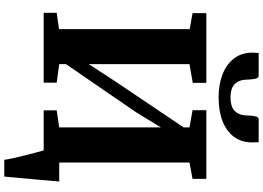

<svg xmlns="http://www.w3.org/2000/svg" viewBox="-182 -840 1202 877"><g transform="rotate(90 418.5 -401.0)"><path d="M709.5 180Q707.5 164.5 701.8 138.5Q696 112.5 689 84.8Q682 57 675.8 33.8Q669.5 10.5 666.5 0L631 -71H808.5Q807 -57 805 -31.2Q803 -5.5 800.2 25.5Q797.5 56.5 794.5 87Q791.5 117.5 789.5 142.5Q787.5 167.5 786 180ZM38 0V-59.5L112.5 -70V-667L39.5 -680V-743H358V-681L272.5 -666V-206L349.5 -324.5L561.5 -639.5V-666L483 -680V-743H796.5V-680L722 -666V-71L798.5 -59.5V0H483.5V-59.5L561.5 -71V-535.5L491.5 -421L272.5 -102V-71L357 -59.5V0ZM325 -982Q336.5 -982 339.8 -964Q343 -946 343 -931Q343 -895 362 -874.2Q381 -853.5 425 -853.5Q468.5 -853.5 487.8 -874.2Q507 -895 507 -931Q507 -946 510.2 -964Q513.5 -982 524.5 -982H629Q629 -975 629.5 -967.8Q630 -960.5 630 -953Q630 -903.5 604.5 -869.2Q579 -835 533 -817Q487 -799 424.5 -799Q365.5 -799 319.2 -817Q273 -835 246.5 -869.5Q220 -904 220 -953Q220 -960.5 220.5 -967.8Q221 -975 221.5 -982Z"/></g></svg>

Font: Merriweather 28pt ExtraBold
Style: Regular
Weight: 800
Version: Version 2.100